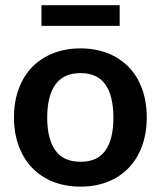

<svg xmlns="http://www.w3.org/2000/svg" viewBox="-20 -706 614 734"><path d="M288 -521Q345 -521 391.8 -502.5Q438.5 -484 471.8 -450Q505 -416 523 -367Q541 -318 541 -257.5Q541 -196.5 523 -147.5Q505 -98.5 471.8 -64Q438.5 -29.5 391.8 -11Q345 7.5 288 7.5Q230.5 7.5 183.5 -11Q136.5 -29.5 103.2 -64Q70 -98.5 51.8 -147.5Q33.5 -196.5 33.5 -257.5Q33.5 -318 51.8 -367Q70 -416 103.2 -450Q136.5 -484 183.5 -502.5Q230.5 -521 288 -521ZM288 -87.5Q352 -87.5 382.8 -130.5Q413.5 -173.5 413.5 -256.5Q413.5 -339.5 382.8 -383Q352 -426.5 288 -426.5Q223 -426.5 191.8 -382.8Q160.5 -339 160.5 -256.5Q160.5 -174 191.8 -130.8Q223 -87.5 288 -87.5ZM138.5 -686H437.5V-607H138.5Z"/></svg>

Font: Lato 2
Style: Bold
Weight: 700
Designer: Lukasz Dziedzic with Adam Twardoch and Botio Nikoltchev
Foundry: tyPoland Lukasz Dziedzic
Version: Version 2.015; 2015-08-06; http://www.latofonts.com/